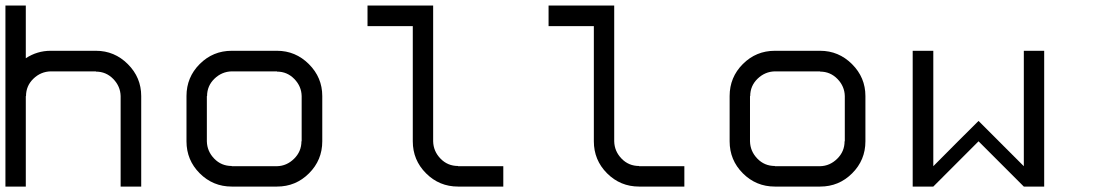

<svg xmlns="http://www.w3.org/2000/svg" viewBox="-20 -687 4040 707"><path d="M75 -666.7V-472.5Q116.7 -500 166.7 -500H333.3Q401.7 -500 450.8 -450.8Q500 -401.7 500 -333.3V0H424.2V-333.3Q423.3 -369.2 397.1 -396.2Q370.8 -423.3 333.3 -423.3V-424.2H166.7Q130 -423.3 102.9 -397.1Q75.8 -370.8 75.8 -333.3H75V0H0V-666.7Z M1000 -75Q1035.8 -75.8 1062.9 -102.5Q1090 -129.2 1090 -166.7H1090.8V-333.3Q1090 -369.2 1063.8 -396.2Q1037.5 -423.3 1000 -423.3V-424.2H833.3Q796.7 -423.3 769.6 -397.1Q742.5 -370.8 742.5 -333.3H741.7V-166.7Q742.5 -130 768.8 -102.9Q795 -75.8 833.3 -75.8V-75ZM1000 0H833.3Q764.2 0 715.4 -48.8Q666.7 -97.5 666.7 -166.7V-333.3Q666.7 -402.5 715.4 -451.2Q764.2 -500 833.3 -500H1000Q1068.3 -500 1117.5 -450.8Q1166.7 -401.7 1166.7 -333.3V-166.7Q1166.7 -97.5 1117.9 -48.8Q1069.2 0 1000 0Z M1666.7 0Q1597.5 0 1548.8 -48.8Q1500 -97.5 1500 -166.7V-590.8H1333.3V-666.7H1575V-166.7Q1575.8 -130 1602.1 -102.9Q1628.3 -75.8 1666.7 -75.8V-75H1833.3V0Z M2333.3 0Q2264.2 0 2215.4 -48.8Q2166.7 -97.5 2166.7 -166.7V-590.8H2000V-666.7H2241.7V-166.7Q2242.5 -130 2268.8 -102.9Q2295 -75.8 2333.3 -75.8V-75H2500V0Z M3000 -75Q3035.8 -75.8 3062.9 -102.5Q3090 -129.2 3090 -166.7H3090.8V-333.3Q3090 -369.2 3063.8 -396.2Q3037.5 -423.3 3000 -423.3V-424.2H2833.3Q2796.7 -423.3 2769.6 -397.1Q2742.5 -370.8 2742.5 -333.3H2741.7V-166.7Q2742.5 -130 2768.8 -102.9Q2795 -75.8 2833.3 -75.8V-75ZM3000 0H2833.3Q2764.2 0 2715.4 -48.8Q2666.7 -97.5 2666.7 -166.7V-333.3Q2666.7 -402.5 2715.4 -451.2Q2764.2 -500 2833.3 -500H3000Q3068.3 -500 3117.5 -450.8Q3166.7 -401.7 3166.7 -333.3V-166.7Q3166.7 -97.5 3117.9 -48.8Q3069.2 0 3000 0Z M3750 -75V-500H3825V0H3750L3583.3 -166.7L3416.7 0H3340.8V-500H3416.7V-75Q3515.8 -175 3583.3 -241.7Z"/></svg>

Font: 0xA000-Squareish-Mono
Style: Squareish-Mono
Weight: 400
Version: Version 0.1